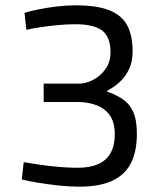

<svg xmlns="http://www.w3.org/2000/svg" viewBox="-20 -691 600 721"><path d="M278 10Q240 10 199 5.5Q158 1 122 -5Q86 -11 62 -17L69 -82Q92 -78 126 -73Q160 -68 198 -64.5Q236 -61 270 -61Q342 -61 376.5 -92.5Q411 -124 411 -186Q411 -231 393 -257Q375 -283 344.5 -295Q314 -307 277 -308H144V-377H277Q302 -377 329.5 -391Q357 -405 376 -431.5Q395 -458 395 -495Q395 -551 364.5 -575.5Q334 -600 262 -600Q229 -600 194.5 -596.5Q160 -593 129.5 -588.5Q99 -584 79 -579L72 -643Q92 -649 123.5 -655.5Q155 -662 192 -666.5Q229 -671 265 -671Q344 -671 390.5 -652.5Q437 -634 457.5 -596Q478 -558 478 -499Q478 -461 466 -434.5Q454 -408 437 -390.5Q420 -373 404 -363Q388 -353 380 -348Q414 -336 439.5 -319.5Q465 -303 479.5 -272.5Q494 -242 494 -189Q494 -122 471.5 -78Q449 -34 401 -12Q353 10 278 10Z"/></svg>

Font: Cairo
Style: Regular
Weight: 400
Designer: Mohamed Gaber, Accademia di Belle Arti di Urbino
Foundry: Kief Type Foundry, Accademia di Belle Arti di Urbino
Version: Version 3.120